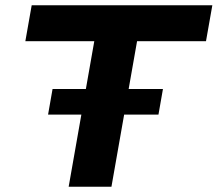

<svg xmlns="http://www.w3.org/2000/svg" viewBox="-20 -707 824 727"><path d="M240 0 337 -551H76L100 -687H784L760 -551H499L402 0ZM162 -273 179 -370H597L580 -273Z"/></svg>

Font: Archivo SemiExpanded
Style: Bold Italic
Weight: 700
Width: 6
Italic angle: -10°
Designer: Hector Gatti
Foundry: Omnibus-Type
Version: Version 2.001